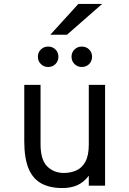

<svg xmlns="http://www.w3.org/2000/svg" viewBox="-20 -941 656 973"><path d="M296 12Q231.5 12 188.5 -12Q145.5 -36 124.2 -88.2Q103 -140.5 103 -225.5V-511H185.5V-211Q185.5 -131 219.2 -97.8Q253 -64.5 303.5 -64.5Q338.5 -64.5 367.2 -77.5Q396 -90.5 413 -122Q430 -153.5 430 -209V-511H512.5V0H430V-50.5Q404 -16.5 371.2 -2.2Q338.5 12 296 12ZM224 -601.5Q202 -601.5 187 -616.5Q172 -631.5 172 -653.5Q172 -675.5 187 -690.2Q202 -705 224 -705Q246.5 -705 261.2 -690.2Q276 -675.5 276 -653.5Q276 -631.5 261.2 -616.5Q246.5 -601.5 224 -601.5ZM394.5 -601.5Q372.5 -601.5 357.5 -616.5Q342.5 -631.5 342.5 -653.5Q342.5 -675.5 357.5 -690.2Q372.5 -705 394.5 -705Q417 -705 431.8 -690.2Q446.5 -675.5 446.5 -653.5Q446.5 -631.5 431.8 -616.5Q417 -601.5 394.5 -601.5ZM235 -765 377 -921H497.5L319.5 -765Z"/></svg>

Font: Overpass Mono
Style: Regular
Weight: 400
Designer: Delve Withrington, Dave Bailey
Foundry: Delve Fonts LLC
Version: Version 4.000